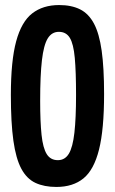

<svg xmlns="http://www.w3.org/2000/svg" viewBox="-20 -730 455 760"><path d="M203 10Q155 10 120.5 -6Q86 -22 64.5 -62Q43 -102 33 -173Q23 -244 23 -354Q23 -489 44 -566.5Q65 -644 107.5 -677Q150 -710 214 -710Q263 -710 297 -693Q331 -676 352 -636.5Q373 -597 382.5 -529Q392 -461 392 -358Q392 -218 372 -138Q352 -58 310.5 -24Q269 10 203 10ZM209 -96Q237 -96 252.5 -121.5Q268 -147 274.5 -204.5Q281 -262 281 -354Q281 -446 276 -501Q271 -556 256.5 -580Q242 -604 213 -604Q185 -604 169 -578Q153 -552 146 -492Q139 -432 139 -331Q139 -248 144.5 -196Q150 -144 165 -120Q180 -96 209 -96Z"/></svg>

Font: Yanone Kaffeesatz ExtraLight SemiBold
Style: Regular
Weight: 600
Version: Version 2.003